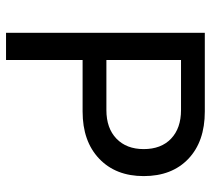

<svg xmlns="http://www.w3.org/2000/svg" viewBox="-52 -664 715 652"><g transform="rotate(90 306.0 -337.5)"><path d="M90.8 0V-675H358.3Q460 -675 518.8 -619.2Q577.5 -563.3 577.5 -467.5Q577.5 -372.5 518.3 -316.2Q459.2 -260 358.3 -260H183.3V0ZM183.3 -340.8H353.3Q415 -340.8 450.4 -375Q485.8 -409.2 485.8 -467.5Q485.8 -526.7 450.4 -560.4Q415 -594.2 353.3 -594.2H183.3Z"/></g></svg>

Font: Funnel Sans
Style: Regular
Weight: 400
Designer: NORD ID, Kristian Moeller
Foundry: Dicotype
Version: Version 1.000